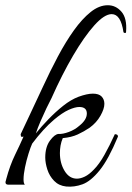

<svg xmlns="http://www.w3.org/2000/svg" viewBox="-20 -706 503 734"><path d="M233 7Q205 4 187 -14.5Q169 -33 161 -58Q153 -83 153 -104Q153 -144 171 -168.5Q189 -193 204 -194Q220 -193 243 -201.5Q266 -210 283 -225Q312 -248 312 -272Q312 -297 283 -297Q267 -297 242.5 -286Q218 -275 186 -248Q146 -214 103 -157Q97 -144 89 -118.5Q81 -93 75.5 -66Q70 -39 70 -20Q70 -5 75 0H12Q1 0 1 -9Q1 -12 2 -14Q3 -16 4 -22Q18 -74 37.5 -114Q57 -154 70 -184Q61 -181 60 -185.5Q59 -190 59 -193Q68 -213 91.5 -262Q115 -311 143 -372Q171 -433 201 -489.5Q231 -546 262.5 -590Q294 -634 326.5 -660Q359 -686 392 -686Q423 -686 444.5 -661Q466 -636 462 -585Q462 -579 457 -580Q454 -580 452 -583Q442 -652 407 -652Q379 -652 340.5 -609Q302 -566 259.5 -493.5Q217 -421 177 -331Q169 -316 157.5 -292Q146 -268 135 -242.5Q124 -217 117 -196Q138 -222 165 -250Q192 -278 221.5 -301.5Q251 -325 280 -336Q313 -348 335 -348Q358 -348 368.5 -337Q379 -326 379 -309Q379 -290 364 -263.5Q349 -237 323 -218Q301 -203 277 -192Q253 -181 220 -178Q214 -164 211.5 -149.5Q209 -135 209 -121Q209 -82 227 -52.5Q245 -23 274 -23Q288 -23 304.5 -31Q321 -39 339 -58Q359 -78 379 -113.5Q399 -149 419 -193Q431 -193 431 -184Q395 -97 361 -55Q327 -13 295.5 -1.5Q264 10 233 7Z"/></svg>

Font: Great Vibes
Style: Regular
Weight: 400
Designer: Robert E. Leuschke, Viktoriya Grabowska, Viviana Monsalve, Eben Sorkin
Foundry: Robert E. Leuschke
Version: Version 1.103; ttfautohint (v1.8.4.7-5d5b)